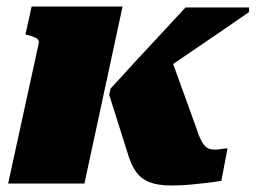

<svg xmlns="http://www.w3.org/2000/svg" viewBox="-20 -563 784 589"><path d="M501 -395 426 -308Q465 -335 505 -362.5Q545 -390 585 -417Q625 -444 665 -471.5Q705 -499 744 -526V-540H549Q511 -499 472.5 -457.5Q434 -416 395.5 -374.5Q357 -333 319 -291L315 -272L371 -95Q381 -59 397 -36.5Q413 -14 439 -4Q465 6 505 6Q535 6 562.5 3.5Q590 1 615 -2Q640 -5 659 -8L678 -108Q674 -108 667 -107Q660 -106 653 -105Q646 -104 638 -104Q628 -104 620.5 -107Q613 -110 607 -117Q601 -124 595 -136.5Q589 -149 583 -168ZM239 0H5L99 -431Q100 -437 96.5 -441.5Q93 -446 85.5 -449Q78 -452 67 -455L58 -457L77 -543H356Z"/></svg>

Font: Roboto Serif 20pt Black
Style: Italic
Weight: 900
Italic angle: -10°
Version: Version 1.008